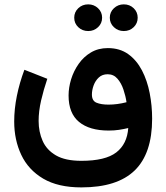

<svg xmlns="http://www.w3.org/2000/svg" viewBox="-20 -628 748 864"><path d="M474.1 -548.3Q474.1 -573.7 492.7 -591.1Q511.2 -608.4 537.1 -608.4Q563.5 -608.4 581.5 -591.1Q599.6 -573.7 599.6 -548.3Q599.6 -522.9 581.5 -505.6Q563.5 -488.3 537.1 -488.3Q511.2 -488.3 492.7 -505.6Q474.1 -522.9 474.1 -548.3ZM314 -548.3Q314 -573.7 332.3 -591.1Q350.6 -608.4 377 -608.4Q402.8 -608.4 421.1 -591.1Q439.5 -573.7 439.5 -548.3Q439.5 -522.9 421.1 -505.6Q402.8 -488.3 377 -488.3Q350.6 -488.3 332.3 -505.6Q314 -522.9 314 -548.3ZM346.2 215.3Q241.2 215.3 174.3 175.8Q107.4 136.2 75.7 68.8Q43.9 1.5 43.9 -81.5Q43.9 -137.2 55.9 -196.5Q67.9 -255.9 89.8 -314L192.9 -273.4Q176.3 -224.6 165 -176Q153.8 -127.4 153.8 -84Q153.8 -34.7 171.9 6.1Q189.9 46.9 231.9 71.3Q273.9 95.7 346.2 95.7Q454.1 95.7 503.2 57.9Q552.2 20 557.1 -51.8Q536.6 -46.9 515.4 -43.7Q494.1 -40.5 469.2 -40.5Q382.8 -40.5 335.7 -79.3Q288.6 -118.2 288.6 -198.2Q288.6 -233.9 300 -271.2Q311.5 -308.6 334 -340.6Q356.4 -372.6 389.4 -392.1Q422.4 -411.6 465.3 -411.6Q519 -411.6 556.9 -384.5Q594.7 -357.4 618.7 -311.5Q642.6 -265.6 653.6 -209Q664.6 -152.3 664.6 -93.8Q664.6 63 585.9 139.2Q507.3 215.3 346.2 215.3ZM468.3 -157.2Q507.8 -157.2 549.3 -168Q545.4 -195.3 535.6 -224.6Q525.9 -253.9 508.5 -273.9Q491.2 -293.9 464.4 -293.9Q440.4 -293.9 424.8 -279.5Q409.2 -265.1 401.4 -243.9Q393.6 -222.7 393.6 -202.6Q393.6 -174.3 414.3 -165.8Q435.1 -157.2 468.3 -157.2Z"/></svg>

Font: Vazirmatn RD UI FD SemiBold
Style: Regular
Weight: 600
Designer: Saber Rastikerdar
Foundry: Saber Rastikerdar
Version: Version 33.003